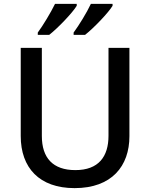

<svg xmlns="http://www.w3.org/2000/svg" viewBox="-20 -961 776 991"><path d="M561 -941H449C428 -896 388 -831 360 -793V-781H419C465 -817 540 -896 561 -931ZM376 -941H264C242 -896 203 -831 175 -793V-781H234C280 -817 355 -896 376 -931ZM648 -258V-714H540V-260C540 -153 489 -83 369 -83C253 -83 196 -146 196 -259V-714H87V-259C87 -95 183 10 365 10C557 10 648 -104 648 -258Z"/></svg>

Font: Noto Sans Cherokee Medium
Style: Regular
Weight: 500
Designer: Monotype Design Team
Foundry: Monotype Imaging Inc.
Version: Version 2.001